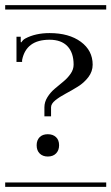

<svg xmlns="http://www.w3.org/2000/svg" viewBox="-29 -728 434 748"><path d="M-8.8 -708H384.8V-690.9H-8.8ZM-8.8 -17.1H384.8V0H-8.8ZM157.2 -205.1Q177.2 -205.1 189.2 -193.8Q201.2 -182.6 201.2 -162.1Q201.2 -142.6 189.5 -130.4Q177.7 -118.2 157.2 -118.2Q137.7 -118.2 125.7 -129.9Q113.8 -141.6 113.8 -162.1Q113.8 -181.6 125.2 -193.4Q136.7 -205.1 157.2 -205.1ZM164.1 -599.1Q239.7 -599.1 285.9 -565.2Q332 -531.2 332 -476.1Q332 -449.7 315.4 -427.7Q298.8 -405.8 274.9 -390.9Q251 -376 227.1 -363.3Q203.1 -350.6 186.5 -337.2Q169.9 -323.7 169.9 -310.1V-274.9H144V-310.1Q144 -330.6 155.8 -349.4Q167.5 -368.2 184.3 -382.3Q201.2 -396.5 217.8 -410.2Q234.4 -423.8 246.1 -440.7Q257.8 -457.5 257.8 -476.1Q257.8 -522.9 233.6 -548.1Q209.5 -573.2 164.1 -573.2Q72.8 -573.2 57.1 -494.1V-486.8H35.2V-585H51.8V-579.1V-564L54.2 -563Q60.5 -573.2 69.8 -578.1Q109.4 -599.1 164.1 -599.1Z"/></svg>

Font: FoglihtenFr02
Style: Regular
Weight: 500
Version: Version 0.68